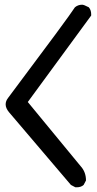

<svg xmlns="http://www.w3.org/2000/svg" viewBox="-20 -791 410 815"><path d="M306 4H300L281 -6L18 -315Q4 -332 4 -348Q4 -362 14 -375Q275 -723 298 -760Q311 -771 329 -771Q336 -771 357 -760Q367 -748 367 -731V-725L98 -358L322 -86Q345 -61 345 -25L335 -6Q324 4 306 4Z"/></svg>

Font: Xiaolai SC
Style: Regular
Weight: 400
Designer: Nozomi Seto 瀬戸のぞみ
Version: Version 3.11;December 4, 2020;FontCreator 13.0.0.2613 64-bit